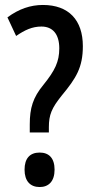

<svg xmlns="http://www.w3.org/2000/svg" viewBox="-20 -744 373 774"><path d="M100 -242V-210H177V-231C177 -281 188 -308 229 -359C287 -429 314 -472 314 -558C314 -663 257 -724 153 -724C103 -724 56 -708 10 -674L45 -599C80 -623 110 -637 147 -637C192 -637 219 -607 219 -549C219 -495 201 -459 155 -402C113 -351 100 -309 100 -242ZM79 -60C79 -14 102 10 140 10C176 10 200 -13 200 -60C200 -107 177 -129 140 -129C100 -129 79 -105 79 -60Z"/></svg>

Font: Noto Sans Armenian ExtraCondensed Medium
Style: Regular
Weight: 500
Width: 2
Designer: Monotype Design Team
Foundry: Monotype Imaging Inc.
Version: Version 2.008